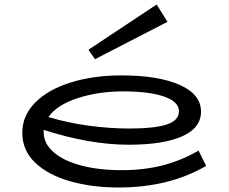

<svg xmlns="http://www.w3.org/2000/svg" viewBox="-20 -819 1017 853"><path d="M896 -82Q730 14 508 14Q388 14 290.5 -14Q193 -42 136 -96.5Q79 -151 79 -229Q79 -306 137 -364Q195 -422 295.5 -453Q396 -484 519 -484Q683 -484 778 -442Q873 -400 873 -323Q873 -250 788.5 -213Q704 -176 552 -176Q379 -176 174 -242V-232Q174 -181 218.5 -142.5Q263 -104 341.5 -83.5Q420 -63 520 -63Q623 -63 707 -85.5Q791 -108 862 -150ZM195 -299Q282 -273 375 -260.5Q468 -248 553 -248Q664 -248 719.5 -265.5Q775 -283 775 -325Q775 -367 709 -390Q643 -413 527 -413Q417 -413 325 -383Q233 -353 195 -299ZM402 -556 724 -722 676 -799 373 -598Z"/></svg>

Font: BioRhyme Expanded
Style: Regular
Weight: 400
Width: 7
Designer: Aoife Mooney
Foundry: Aoife Mooney Type
Version: Version 1.000